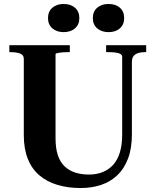

<svg xmlns="http://www.w3.org/2000/svg" viewBox="-20 -938 785 968"><path d="M260 -241Q260 -191 271.5 -156Q283 -121 305.5 -99.5Q328 -78 359 -68Q390 -58 429 -58Q467 -58 498 -70.5Q529 -83 551 -107.5Q573 -132 584.5 -170Q596 -208 596 -261V-652Q596 -658 591.5 -662.5Q587 -667 579 -669.5Q571 -672 559 -673.5Q547 -675 532 -675H515V-710H717V-675H707Q691 -675 676.5 -670.5Q662 -666 653.5 -655.5Q645 -645 645 -625V-261Q645 -190 625.5 -138.5Q606 -87 571 -54Q536 -21 489 -5.5Q442 10 387 10Q322 10 269 -6Q216 -22 178 -54.5Q140 -87 120 -137.5Q100 -188 100 -256V-641Q100 -662 80.5 -668.5Q61 -675 35 -675H27V-710H332V-675H323Q313 -675 301.5 -674.5Q290 -674 280.5 -672.5Q271 -671 265.5 -669.5Q260 -668 260 -665ZM380 -847Q380 -814 358 -795Q336 -776 301 -776Q266 -776 244 -795Q222 -814 222 -847Q222 -880 244 -899Q266 -918 301 -918Q336 -918 358 -899Q380 -880 380 -847ZM606 -847Q606 -814 584.5 -795Q563 -776 527 -776Q492 -776 470 -795Q448 -814 448 -847Q448 -880 470 -899Q492 -918 527 -918Q563 -918 584.5 -899Q606 -880 606 -847Z"/></svg>

Font: Roboto Serif 144pt SemiBold
Style: Regular
Weight: 600
Version: Version 1.008